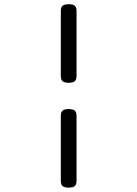

<svg xmlns="http://www.w3.org/2000/svg" viewBox="-20 -671 640 894"><path d="M263.2 -131.3Q263.2 -148.4 271.2 -155.8Q279.3 -163.1 299.8 -163.1Q320.3 -163.1 328.4 -155.8Q336.4 -148.4 336.4 -131.3V170.9Q336.4 188 328.4 195.3Q320.3 202.6 299.8 202.6Q279.3 202.6 271.2 195.3Q263.2 188 263.2 170.9ZM263.2 -619.6Q263.2 -636.7 271.2 -644Q279.3 -651.4 299.8 -651.4Q320.3 -651.4 328.4 -644Q336.4 -636.7 336.4 -619.6V-317.4Q336.4 -300.3 328.4 -293Q320.3 -285.6 299.8 -285.6Q279.3 -285.6 271.2 -293Q263.2 -300.3 263.2 -317.4Z"/></svg>

Font: Courier Prime
Style: Regular
Weight: 400
Designer: Alan Dague-Greene
Foundry: Quote-Unquote Apps
Version: Version 1.203